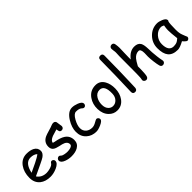

<svg xmlns="http://www.w3.org/2000/svg" viewBox="186 -1910 3066 3066"><g transform="rotate(-45 1719.0 -377.0)"><path d="M295.9 22.5Q185.5 22.5 117.2 -32.7Q42.5 -93.8 42.5 -203.6Q42.5 -330.6 104 -416.5Q170.9 -510.3 282.7 -510.3Q363.8 -510.3 415 -482.9Q478 -449.2 478 -379.4Q478 -330.6 422.9 -290.5Q398.4 -272.9 319.3 -235.8L132.8 -147.5Q160.2 -106.9 200.9 -86.4Q241.7 -65.9 295.9 -65.9Q329.6 -65.9 375 -78.6Q432.6 -94.7 449.2 -120.8Q465.8 -147 484.9 -147Q502 -147 515.4 -134Q528.8 -121.1 528.8 -104Q528.8 -49.8 441.4 -10.7Q366.7 22.5 295.9 22.5ZM282.7 -422.4Q223.1 -422.4 183.6 -376.2Q144 -330.1 124.5 -237.3L274.4 -308.6Q362.8 -351.6 400.4 -383.3Q358.4 -422.4 282.7 -422.4Z M945.3 -376Q918.5 -376 907.7 -394Q900.4 -406.7 895 -446.8Q858.4 -437.5 782.2 -412.6Q703.6 -381.3 703.1 -335.4Q717.8 -330.1 731.9 -327.6Q844.2 -307.6 898.9 -272.5Q978.5 -221.2 978.5 -124Q978.5 -44.4 909.7 -3.9Q852.5 29.3 765.1 29.3Q701.2 29.3 643.1 7.8Q567.9 -19.5 567.9 -68.4Q567.9 -87.9 583.3 -102.5Q598.6 -117.2 618.2 -117.2Q633.3 -117.2 657.2 -93.8Q668.9 -82.5 710 -75.2Q742.7 -69.3 765.1 -69.3Q806.2 -69.3 837.4 -79.1Q882.8 -93.3 882.8 -124Q882.8 -190.4 790 -213.9L739.3 -225.1Q674.3 -239.3 647 -258.3Q607.4 -285.6 607.4 -340.8Q607.4 -442.9 703.6 -486.3Q732.9 -499.5 797.4 -517.8Q861.8 -536.1 889.6 -548.8Q909.7 -557.6 933.1 -557.6Q954.1 -557.6 967.5 -543.9Q981 -530.3 981 -508.3Q981 -494.1 987.1 -466.8Q993.2 -439.5 993.2 -425.3Q993.2 -403.3 979.7 -389.6Q966.3 -376 945.3 -376Z M1323.2 30.8Q1223.1 30.8 1156.2 -29.8Q1085.9 -93.3 1085.9 -197.3Q1085.9 -296.4 1151.9 -401.9Q1225.1 -519 1316.9 -519Q1364.7 -519 1423.8 -496.6Q1498.5 -467.8 1498.5 -426.3Q1498.5 -407.7 1486.3 -393.3Q1474.1 -378.9 1456.1 -378.9Q1441.9 -378.9 1431.4 -387.5Q1420.9 -396 1411.1 -404.3Q1382.3 -427.2 1316.9 -427.2Q1267.1 -427.2 1218.3 -338.4Q1173.8 -256.8 1173.8 -197.3Q1173.8 -132.8 1217.8 -95.7Q1258.8 -61 1323.2 -61Q1352.5 -61 1385.7 -76.7L1442.4 -106.9Q1457 -114.7 1463.4 -114.7Q1481.4 -114.7 1494.6 -100.3Q1507.8 -85.9 1507.8 -67.4Q1507.8 -31.7 1432.6 1.5Q1366.7 30.8 1323.2 30.8Z M1799.3 28.8Q1717.3 28.8 1658.2 -31.7Q1592.3 -99.1 1588.9 -212.9Q1585.9 -323.2 1644.5 -407.2Q1712.9 -506.3 1835 -506.3Q1932.6 -506.3 1982.9 -417Q2022.9 -344.7 2021.5 -243.2Q2020 -134.8 1964.8 -58.1Q1902.3 28.8 1799.3 28.8ZM1828.6 -407.2Q1756.8 -407.7 1716.8 -338.9Q1685.1 -283.7 1685.1 -212.9Q1685.1 -142.1 1723.6 -102.5Q1755.9 -69.8 1799.3 -69.8Q1850.1 -69.8 1886.7 -106.9Q1928.2 -147.9 1930.7 -217.8Q1937.5 -406.7 1828.6 -407.2Z M2266.1 -383.8 2258.8 -141.1Q2258.8 -102.5 2254.9 -27.8Q2250 21 2207 21Q2159.2 21 2159.2 -28.8Q2159.2 -87.9 2164.6 -206.3Q2169.9 -324.7 2169.9 -383.8Q2169.9 -460.9 2172.4 -560.3Q2174.8 -659.7 2174.8 -736.8Q2174.8 -785.6 2222.7 -785.6Q2271 -785.6 2271 -736.8Q2271 -659.7 2268.6 -560.3Q2266.1 -460.9 2266.1 -383.8Z M2824.7 30.3Q2790 30.3 2779.3 -6.8Q2768.1 -46.9 2758.8 -120.6Q2750 -191.4 2750 -236.8Q2750 -249.5 2751.2 -275.4Q2752.4 -301.3 2752.4 -314Q2752.4 -405.8 2706.5 -405.8Q2644.5 -405.8 2595.7 -349.6Q2570.8 -320.8 2527.3 -239.7Q2527.3 -53.7 2511.7 -19.5Q2498 10.7 2469.2 10.7Q2449.2 10.7 2434.1 -2.9Q2418.9 -16.6 2418.9 -36.1Q2418.9 -43 2423.3 -57.6Q2427.2 -69.8 2428.7 -128.9L2430.2 -201.2L2431.6 -560.1Q2435.1 -620.6 2435.1 -641.6Q2435.1 -666.5 2430.4 -688.7Q2425.8 -710.9 2425.8 -734.9Q2425.8 -755.4 2439.9 -768.8Q2454.1 -782.2 2474.6 -782.2Q2514.6 -782.2 2521.5 -739.3Q2529.3 -691.9 2529.3 -653.8Q2529.3 -602.5 2525.9 -546.9Q2522.9 -493.7 2523.4 -439.9L2523.9 -397Q2564 -450.7 2609.6 -477.3Q2655.3 -503.9 2706.5 -503.9Q2787.6 -503.9 2817.9 -451.2Q2839.4 -414.1 2842.3 -326.2L2846.2 -232.9L2856 -131.3Q2862.8 -74.2 2872.6 -30.8Q2874.5 -22.5 2874.5 -16.6Q2874.5 3.4 2859.9 16.8Q2845.2 30.3 2824.7 30.3Z M3375 32.2Q3365.7 32.2 3341.3 10.7Q3319.3 -9.3 3308.6 -24.9Q3261.7 0.5 3226.1 13.4Q3190.4 26.4 3166.5 26.4Q3052.2 26.4 3000 -38.1Q2950.7 -98.6 2950.7 -223.6Q2950.7 -341.8 3032 -425.8Q3113.3 -509.8 3226.1 -509.8Q3268.6 -509.8 3321.3 -487.8Q3387.7 -460.4 3387.7 -421.9Q3387.7 -408.7 3377.9 -398.4Q3373 -379.9 3370.4 -337.4Q3367.7 -294.9 3367.2 -228.5Q3366.7 -168 3375.5 -132.8Q3380.4 -111.3 3406.2 -46.9Q3409.7 -38.1 3417.5 -21L3420.4 -12.7Q3420.4 6.8 3406.7 19.5Q3393.1 32.2 3375 32.2ZM3273.4 -307.1Q3273.4 -328.1 3276.1 -352.8Q3278.8 -377.4 3284.2 -405.3Q3266.1 -414.6 3253.2 -418.9Q3240.2 -423.3 3232.4 -423.3Q3156.7 -423.3 3101.8 -361.6Q3046.9 -299.8 3046.9 -219.2Q3046.9 -139.2 3075.2 -99.1Q3103.5 -59.1 3160.2 -59.1Q3207 -59.1 3239.7 -76.2Q3257.3 -85.4 3289.1 -113.3Q3273.4 -242.7 3273.4 -307.1Z"/></g></svg>

Font: Candra Sangkala
Style: Regular
Weight: 400
Designer: R.S. Wihananto
Foundry: R.S. Wihananto
Version: Version 2.0.1